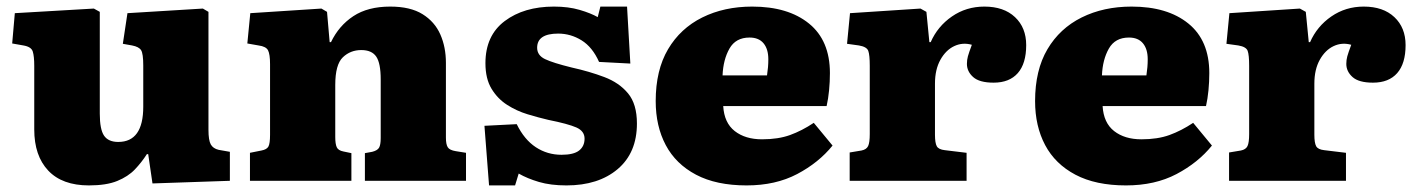

<svg xmlns="http://www.w3.org/2000/svg" viewBox="-20 -549 4298 583"><path d="M250 14Q169 14 126.5 -31Q84 -76 84 -156V-349Q84 -378 79.5 -392.5Q75 -407 51 -411L17 -417L25 -509L265 -523L283 -513V-204Q283 -156 296 -137Q309 -118 339 -118Q415 -118 415 -225V-350Q415 -386 408.5 -396.5Q402 -407 381 -411L353 -416L367 -509L596 -523L613 -513V-155Q613 -123 620 -110.5Q627 -98 644 -94L678 -88V0L443 8L430 -81H426Q410 -56 389.5 -34.5Q369 -13 336 0.5Q303 14 250 14Z M739 0V-85L774 -92Q790 -95 795 -104Q800 -113 800 -140V-354Q800 -384 794 -396Q788 -408 765 -411L731 -417L740 -509L956 -523L973 -513L981 -421H985Q1009 -471 1053 -500Q1097 -529 1165 -529Q1226 -529 1263 -506Q1300 -483 1317 -444.5Q1334 -406 1334 -358V-131Q1334 -111 1339.5 -102Q1345 -93 1364 -90L1395 -85V0H1088V-84L1110 -88Q1126 -92 1131 -100.5Q1136 -109 1136 -130V-308Q1136 -357 1122.5 -377Q1109 -397 1077 -397Q1044 -397 1021 -375Q998 -353 998 -291V-133Q998 -112 1002.5 -102Q1007 -92 1023 -89L1047 -84V0Z M1465 14 1451 -167 1549 -172Q1572 -125 1607 -102Q1642 -79 1685 -79Q1722 -79 1738.5 -92Q1755 -105 1755 -128Q1755 -151 1730 -162Q1705 -173 1645 -185Q1615 -192 1582 -202Q1549 -212 1520 -230.5Q1491 -249 1472.5 -279.5Q1454 -310 1454 -357Q1454 -441 1512.5 -485Q1571 -529 1662 -529Q1706 -529 1740 -519Q1774 -509 1795 -497L1803 -529H1884L1894 -356L1799 -361Q1779 -406 1746 -426.5Q1713 -447 1675 -447Q1611 -447 1611 -404Q1611 -381 1635 -369.5Q1659 -358 1716 -344Q1770 -332 1815 -315Q1860 -298 1887 -265.5Q1914 -233 1914 -174Q1914 -85 1855.5 -35.5Q1797 14 1700 14Q1652 14 1616.5 3.5Q1581 -7 1555 -22L1544 14Z M2247 14Q2155 14 2093.5 -18.5Q2032 -51 2001.5 -108.5Q1971 -166 1971 -242Q1971 -336 2008.5 -399.5Q2046 -463 2112.5 -496Q2179 -529 2264 -529Q2373 -529 2436.5 -477.5Q2500 -426 2500 -327Q2500 -301 2497.5 -275Q2495 -249 2490 -227H2176Q2179 -176 2211 -151Q2243 -126 2294 -126Q2343 -126 2379 -139Q2415 -152 2451 -176L2508 -107Q2466 -55 2400.5 -20.5Q2335 14 2247 14ZM2174 -320H2309Q2311 -333 2312 -345Q2313 -357 2313 -369Q2313 -400 2298.5 -417.5Q2284 -435 2256 -435Q2214 -435 2195 -401.5Q2176 -368 2174 -320Z M2560 0V-86L2596 -92Q2611 -95 2616 -105.5Q2621 -116 2621 -142V-349Q2621 -382 2616.5 -394.5Q2612 -407 2588 -411L2552 -416L2561 -509L2775 -523L2793 -513L2802 -421H2806Q2827 -469 2870.5 -499Q2914 -529 2969 -529Q3028 -529 3062 -497Q3096 -465 3096 -412Q3096 -356 3070.5 -327Q3045 -298 2997 -298Q2954 -298 2935 -315Q2916 -332 2916 -355Q2916 -367 2919 -378Q2922 -389 2931 -413Q2903 -421 2877.5 -409Q2852 -397 2835.5 -367.5Q2819 -338 2819 -295V-140Q2819 -115 2824.5 -105Q2830 -95 2849 -93L2915 -85V0Z M3399 14Q3307 14 3245.5 -18.5Q3184 -51 3153.5 -108.5Q3123 -166 3123 -242Q3123 -336 3160.5 -399.5Q3198 -463 3264.5 -496Q3331 -529 3416 -529Q3525 -529 3588.5 -477.5Q3652 -426 3652 -327Q3652 -301 3649.5 -275Q3647 -249 3642 -227H3328Q3331 -176 3363 -151Q3395 -126 3446 -126Q3495 -126 3531 -139Q3567 -152 3603 -176L3660 -107Q3618 -55 3552.5 -20.5Q3487 14 3399 14ZM3326 -320H3461Q3463 -333 3464 -345Q3465 -357 3465 -369Q3465 -400 3450.5 -417.5Q3436 -435 3408 -435Q3366 -435 3347 -401.5Q3328 -368 3326 -320Z M3712 0V-86L3748 -92Q3763 -95 3768 -105.5Q3773 -116 3773 -142V-349Q3773 -382 3768.5 -394.5Q3764 -407 3740 -411L3704 -416L3713 -509L3927 -523L3945 -513L3954 -421H3958Q3979 -469 4022.5 -499Q4066 -529 4121 -529Q4180 -529 4214 -497Q4248 -465 4248 -412Q4248 -356 4222.5 -327Q4197 -298 4149 -298Q4106 -298 4087 -315Q4068 -332 4068 -355Q4068 -367 4071 -378Q4074 -389 4083 -413Q4055 -421 4029.5 -409Q4004 -397 3987.5 -367.5Q3971 -338 3971 -295V-140Q3971 -115 3976.5 -105Q3982 -95 4001 -93L4067 -85V0Z"/></svg>

Font: Literata 12pt ExtraBold
Style: Regular
Weight: 800
Designer: Latin by Veronika Burian and Jose Scaglione. Greek by Irene Vlachou. Cyrillic by Vera Evstafieva.
Foundry: TypeTogether
Version: Version 3.002